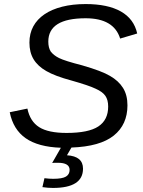

<svg xmlns="http://www.w3.org/2000/svg" viewBox="-20 -718 707 946"><path d="M310 47Q389 52 389 113Q389 208 241 208Q228 208 215.5 207Q203 206 189 204L199 160Q223 163 242 163Q287 163 305 152Q323 141 323 119Q323 84 265 84Q242 84 237 85L280 10Q168 6 106.5 -37Q45 -80 28 -165L115 -183Q128 -120 173 -91.5Q218 -63 308 -63Q416 -63 464.5 -95Q513 -127 513 -193Q513 -226 499 -246Q485 -266 451 -281Q418 -297 333 -321Q251 -343 208 -368Q166 -392 145.5 -426Q125 -460 125 -508Q125 -553 144 -588Q163 -623 199 -647.5Q235 -672 286.5 -685Q338 -698 402 -698Q511 -698 575.5 -661.5Q640 -625 656 -553L572 -528Q541 -628 402 -628Q218 -628 218 -513Q218 -483 230 -464Q237 -455 247 -447Q257 -439 271 -432Q299 -418 385 -396Q482 -368 522 -344Q564 -320 586 -285Q608 -250 608 -199Q608 -104 540.5 -50Q473 4 332 9Z"/></svg>

Font: Libra Sans Modern
Style: Italic
Weight: 400
Italic angle: -12°
Foundry: Stefan Peev, Context Ltd
Version: Version 1.000